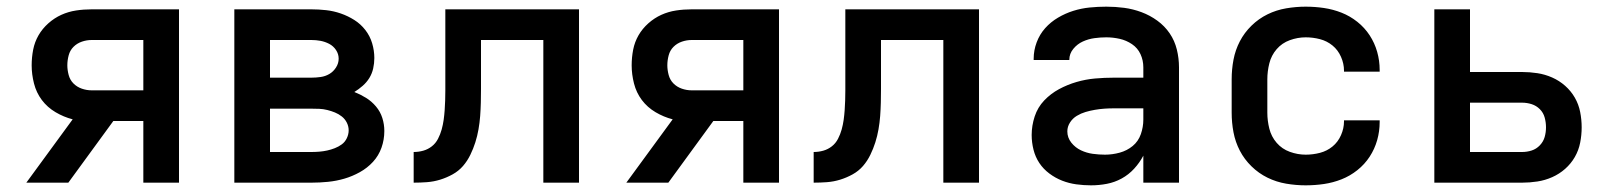

<svg xmlns="http://www.w3.org/2000/svg" viewBox="-20 -548 4840 576"><path d="M59 0 198 -190Q171 -197 146.5 -211.5Q122 -226 105.5 -248Q89 -270 82 -297.5Q75 -325 75 -352Q75 -376 79.5 -399Q84 -422 95.5 -442Q107 -462 125 -478Q143 -494 164 -503.5Q185 -513 208 -516.5Q231 -520 255 -520H517V0H410V-185H320L185 0ZM255 -277H410V-428H255Q240 -428 225.5 -423Q211 -418 200.5 -407.5Q190 -397 186 -382Q182 -367 182 -352Q182 -338 186 -323Q190 -308 200.5 -297.5Q211 -287 225.5 -282Q240 -277 255 -277Z M683 0V-520H914Q936 -520 958.5 -517.5Q981 -515 1002.5 -507.5Q1024 -500 1043 -488Q1062 -476 1076 -458Q1090 -440 1096.5 -418Q1103 -396 1103 -374Q1103 -358 1099.5 -342.5Q1096 -327 1088 -314Q1080 -301 1068 -290.5Q1056 -280 1043 -272Q1061 -265 1078 -254.5Q1095 -244 1108 -228.5Q1121 -213 1127 -194Q1133 -175 1133 -155Q1133 -129 1124.5 -105Q1116 -81 1099 -62.5Q1082 -44 1059.5 -31.5Q1037 -19 1013 -12Q989 -5 964 -2.5Q939 0 914 0ZM914 -315Q928 -315 942 -317Q956 -319 968 -326Q980 -333 988 -345.5Q996 -358 996 -372Q996 -386 988 -398Q980 -410 967.5 -416.5Q955 -423 941.5 -425.5Q928 -428 914 -428H790V-315ZM914 -92Q926 -92 938 -93Q950 -94 961.5 -96.5Q973 -99 984.5 -103.5Q996 -108 1005.5 -115Q1015 -122 1020.5 -133.5Q1026 -145 1026 -157Q1026 -169 1020.5 -180Q1015 -191 1005.5 -198.5Q996 -206 985 -210.5Q974 -215 962 -218Q950 -221 938 -221.5Q926 -222 914 -222H790V-92Z M1221 0V-92Q1236 -92 1250 -96Q1264 -100 1275.5 -109Q1287 -118 1294 -131.5Q1301 -145 1305 -159.5Q1309 -174 1311 -188.5Q1313 -203 1314 -217.5Q1315 -232 1315.5 -247Q1316 -262 1316 -277V-520H1717V0H1610V-428H1423V-281Q1423 -261 1422.5 -240.5Q1422 -220 1420.5 -200Q1419 -180 1415.5 -160Q1412 -140 1406 -121Q1400 -102 1391 -83.5Q1382 -65 1369 -50Q1356 -35 1338 -25Q1320 -15 1300.5 -9Q1281 -3 1261 -1.5Q1241 0 1221 0Z M1859 0 1998 -190Q1971 -197 1946.5 -211.5Q1922 -226 1905.5 -248Q1889 -270 1882 -297.5Q1875 -325 1875 -352Q1875 -376 1879.5 -399Q1884 -422 1895.5 -442Q1907 -462 1925 -478Q1943 -494 1964 -503.5Q1985 -513 2008 -516.5Q2031 -520 2055 -520H2317V0H2210V-185H2120L1985 0ZM2055 -277H2210V-428H2055Q2040 -428 2025.5 -423Q2011 -418 2000.5 -407.5Q1990 -397 1986 -382Q1982 -367 1982 -352Q1982 -338 1986 -323Q1990 -308 2000.5 -297.5Q2011 -287 2025.5 -282Q2040 -277 2055 -277Z M2421 0V-92Q2436 -92 2450 -96Q2464 -100 2475.5 -109Q2487 -118 2494 -131.5Q2501 -145 2505 -159.5Q2509 -174 2511 -188.5Q2513 -203 2514 -217.5Q2515 -232 2515.5 -247Q2516 -262 2516 -277V-520H2917V0H2810V-428H2623V-281Q2623 -261 2622.5 -240.5Q2622 -220 2620.5 -200Q2619 -180 2615.5 -160Q2612 -140 2606 -121Q2600 -102 2591 -83.5Q2582 -65 2569 -50Q2556 -35 2538 -25Q2520 -15 2500.5 -9Q2481 -3 2461 -1.5Q2441 0 2421 0Z M3253 8Q3231 8 3209 5Q3187 2 3166.5 -6Q3146 -14 3128 -27.5Q3110 -41 3098 -59Q3086 -77 3080.5 -99Q3075 -121 3075 -143Q3075 -171 3084 -198.5Q3093 -226 3112.5 -246.5Q3132 -267 3157 -280.5Q3182 -294 3209.5 -302Q3237 -310 3265 -312.5Q3293 -315 3322 -315H3410V-346Q3410 -367 3401.5 -385.5Q3393 -404 3376 -415.5Q3359 -427 3339 -431.5Q3319 -436 3299 -436Q3281 -436 3263 -433.5Q3245 -431 3228.5 -423.5Q3212 -416 3200 -401.5Q3188 -387 3188 -369V-368H3081V-372Q3081 -397 3090 -421Q3099 -445 3115.5 -463.5Q3132 -482 3154 -495Q3176 -508 3200 -515.5Q3224 -523 3249 -525.5Q3274 -528 3299 -528Q3326 -528 3352.5 -524.5Q3379 -521 3404.5 -511.5Q3430 -502 3452 -486Q3474 -470 3489 -448Q3504 -426 3510.5 -399.5Q3517 -373 3517 -346V0H3410V-81Q3399 -60 3382.5 -42Q3366 -24 3345 -12.5Q3324 -1 3300.5 3.5Q3277 8 3253 8ZM3295 -84Q3317 -84 3339 -90Q3361 -96 3378 -110Q3395 -124 3402.5 -145.5Q3410 -167 3410 -189V-223H3322Q3307 -223 3293 -222Q3279 -221 3264.5 -218.5Q3250 -216 3236.5 -212Q3223 -208 3210.5 -200.5Q3198 -193 3190 -180.5Q3182 -168 3182 -154Q3182 -135 3194 -120Q3206 -105 3223 -97Q3240 -89 3258.5 -86.5Q3277 -84 3295 -84Z M3897 8Q3868 8 3838.5 3Q3809 -2 3782.5 -15Q3756 -28 3734.5 -49Q3713 -70 3699.5 -96Q3686 -122 3680.5 -151Q3675 -180 3675 -210V-310Q3675 -340 3680.5 -369Q3686 -398 3699.5 -424Q3713 -450 3734.5 -471Q3756 -492 3782.5 -505Q3809 -518 3838.5 -523Q3868 -528 3897 -528Q3925 -528 3952 -524Q3979 -520 4004.5 -510Q4030 -500 4052 -482.5Q4074 -465 4089 -442Q4104 -419 4111.5 -392.5Q4119 -366 4119 -338V-333H4012V-336Q4012 -357 4003 -377.5Q3994 -398 3977.5 -411.5Q3961 -425 3940 -430.5Q3919 -436 3897 -436Q3873 -436 3849.5 -427.5Q3826 -419 3810 -400.5Q3794 -382 3788 -358Q3782 -334 3782 -310V-210Q3782 -186 3788 -162Q3794 -138 3810 -119.5Q3826 -101 3849.5 -92.5Q3873 -84 3897 -84Q3919 -84 3940 -89.5Q3961 -95 3977.5 -108.5Q3994 -122 4003 -142.5Q4012 -163 4012 -184V-187H4119V-182Q4119 -154 4111.5 -127.5Q4104 -101 4089 -78Q4074 -55 4052 -37.5Q4030 -20 4004.5 -10Q3979 0 3952 4Q3925 8 3897 8Z M4283 0V-520H4390V-332H4546Q4569 -332 4592 -328.5Q4615 -325 4636.5 -315.5Q4658 -306 4675.5 -290.5Q4693 -275 4704.5 -255Q4716 -235 4720.5 -212Q4725 -189 4725 -166Q4725 -143 4720.5 -120Q4716 -97 4704.5 -77Q4693 -57 4675.5 -41.5Q4658 -26 4636.5 -16.5Q4615 -7 4592 -3.5Q4569 0 4546 0ZM4546 -92Q4561 -92 4575 -96.5Q4589 -101 4599.5 -112Q4610 -123 4614 -137Q4618 -151 4618 -166Q4618 -181 4614 -195.5Q4610 -210 4599.5 -220.5Q4589 -231 4575 -235.5Q4561 -240 4546 -240H4390V-92Z"/></svg>

Font: Iosevka Aile Semibold
Style: Regular
Weight: 600
Designer: Belleve Invis
Foundry: Belleve Invis
Version: Version 31.1.0; ttfautohint (v1.8.4)